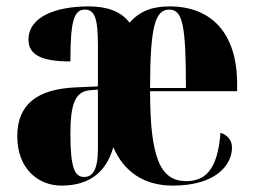

<svg xmlns="http://www.w3.org/2000/svg" viewBox="-20 -570 791 600"><path d="M172 10C258 10 312 -31 334 -110C368 -32 431 10 520 10C654 10 705 -54 705 -109C705 -133 689 -149 669 -155C660 -36 619 -4 562 -4C482 -4 449 -74 449 -285H721V-308C721 -466 641 -550 510 -550C457 -550 417 -536 385 -499C357 -536 312 -550 257 -550C155 -550 69 -518 69 -446C69 -398 111 -378 200 -378C200 -501 210 -540 245 -540C276 -540 286 -513 286 -428V-300L218 -297C95 -292 34 -243 34 -144C34 -42 100 10 172 10ZM561 -295H449C449 -491 466 -540 509 -540C551 -540 561 -491 561 -295ZM243 -17C214 -17 200 -44 200 -150C200 -246 215 -284 261 -288L286 -290V-104C286 -37 268 -17 243 -17Z"/></svg>

Font: Noto Serif Display ExtraCondensed Black
Style: Regular
Weight: 900
Width: 2
Designer: Monotype Design Team
Foundry: Monotype Imaging Inc.
Version: Version 2.009